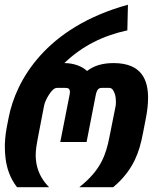

<svg xmlns="http://www.w3.org/2000/svg" viewBox="-31 -785 653 805"><path d="M40.5 0H174.8C157.2 -18.1 144.5 -36.1 135.7 -55.2C119.1 -90.8 118.7 -124 118.7 -133.3C118.7 -157.7 122.1 -176.3 129.9 -217.8L153.8 -341.8C155.8 -354 164.6 -373 174.8 -388.7C185.5 -405.3 196.8 -416.5 208 -416.5H241.7C249.5 -416.5 255.4 -415.5 258.8 -411.6C260.7 -409.2 262.2 -405.3 262.2 -399.9C262.2 -396.5 261.7 -392.1 260.7 -387.2L221.7 -189.5H332L370.1 -384.8C375.5 -411.6 383.3 -416.5 396.5 -416.5H427.7C439 -416.5 446.8 -404.3 451.2 -388.7C454.1 -378.9 455.1 -366.7 455.1 -357.4C455.1 -351.1 454.6 -346.2 454.1 -341.8L426.8 -205.6C420.9 -175.8 412.1 -140.6 394.5 -106.9C377.4 -74.2 351.1 -39.6 301.3 0H443.4C487.3 -36.6 515.6 -75.7 533.7 -113.3C550.8 -148.9 560.1 -183.1 568.8 -228.5L581.5 -293.9C586.4 -319.3 589.8 -347.7 589.8 -374.5C589.8 -447.8 564.5 -520.5 445.3 -520.5C400.4 -520.5 363.3 -510.3 334 -487.3C314 -506.3 279.8 -520.5 238.8 -520.5C314.5 -593.3 401.9 -635.7 502.9 -657.7L505.4 -765.1C160.2 -670.4 35.6 -447.3 5.4 -292.5L-2.9 -250C-9.3 -216.8 -10.7 -185.1 -10.7 -169.9C-10.7 -157.7 -9.8 -138.2 -7.8 -121.6C-2.9 -80.6 11.2 -37.1 40.5 0Z"/></svg>

Font: Hack
Style: Bold Oblique
Weight: 700
Italic angle: -12°
Monospace: yes
Designer: Christopher Simpkins
Foundry: Christopher Simpkins
Version: Version 2.010